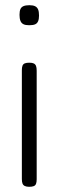

<svg xmlns="http://www.w3.org/2000/svg" viewBox="-20 -707 225 738"><path d="M92 11Q82 11 75.5 8Q69 5 66.5 -1.5Q64 -8 64 -19V-437Q64 -448 66.5 -454.5Q69 -461 75.5 -463.5Q82 -466 93 -466Q104 -466 110 -463Q116 -460 118.5 -453.5Q121 -447 121 -435V-18Q121 -7 118.5 -0.5Q116 6 109.5 8.5Q103 11 92 11ZM92 -610Q78 -610 70 -614Q62 -618 58.5 -627Q55 -636 55 -650Q55 -664 58.5 -672Q62 -680 70.5 -683.5Q79 -687 93 -687Q107 -687 115 -683Q123 -679 126.5 -670.5Q130 -662 130 -647Q130 -634 126.5 -625.5Q123 -617 115 -613.5Q107 -610 92 -610Z"/></svg>

Font: Fredoka Condensed Light
Style: Regular
Weight: 300
Width: 3
Designer: Ben Nathan
Foundry: Milena B. Brandão, Ben Nathan
Version: Version 2.001